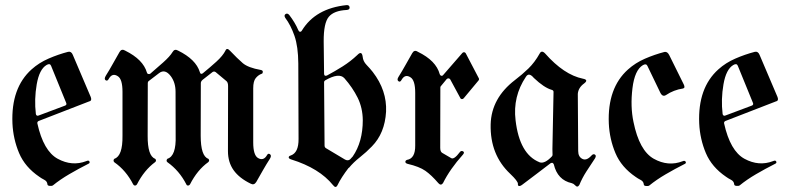

<svg xmlns="http://www.w3.org/2000/svg" viewBox="-20 -709 3095 753"><path d="M166 13.7Q165 2 153.6 -3.9Q142.1 -9.8 134.3 -15.6Q78.1 -53.7 54.9 -108.6Q31.7 -163.6 28.8 -225.1Q22.9 -364.3 104 -437Q132.8 -462.9 170.4 -479.2Q208 -495.6 247.6 -505.9Q259.8 -508.3 265.6 -493.7L335.9 -328.6Q340.8 -315.4 332.5 -312H331.5L131.3 -234.4Q125.5 -231.4 126.5 -225.1Q150.4 -116.7 206.5 -86.2Q262.7 -55.7 318.4 -77.1Q328.1 -81.5 330.8 -75.7Q333.5 -69.8 327.1 -66.9Q287.6 -46.9 251.7 -25.9Q215.8 -4.9 187.5 18.1Q183.1 21 174.6 20Q166 19 166 13.7ZM120.6 -262.2Q121.1 -258.3 124 -256.1Q127 -253.9 131.3 -255.9L235.4 -294.9Q242.7 -297.9 239.7 -305.2L180.2 -451.2Q175.8 -461.9 162.6 -454.1Q134.3 -437.5 124 -378.4Q113.8 -319.3 120.6 -262.2Z M559.6 -383.8 559.1 -176.8Q558.6 -97.2 588.4 -86.4Q591.8 -83.5 591.8 -79.6Q591.8 -75.7 588.4 -73.2Q545.4 -41.5 517.1 14.2Q514.2 18.6 509.5 18.6Q504.9 18.6 502.4 14.2Q474.1 -41 428.2 -72.8Q425.3 -75.7 425.3 -79.6Q425.3 -83.5 428.7 -86.4Q461.4 -97.2 460.4 -176.8V-349.1Q460.4 -398.9 441.9 -410.2Q420.4 -424.3 406.7 -399.9Q401.4 -389.6 394.3 -394.3Q387.2 -398.9 395 -412.1Q409.2 -434.6 422.1 -458Q435.1 -481.4 448.7 -504.9Q456.5 -519 470.7 -510.7L471.2 -510.3Q541.5 -475.6 556.2 -424.3Q557.6 -419.4 561.5 -418.9Q565.4 -417.5 569.3 -419.9Q593.3 -440.4 619.9 -464.1Q646.5 -487.8 656.7 -504.9Q664.6 -518.6 678.2 -510.7Q748.5 -476.1 763.7 -426.3Q765.6 -419.4 769.5 -419.4Q773.4 -419.4 776.4 -422.4Q802.7 -443.8 828.4 -467Q854 -490.2 864.3 -510.7Q869.6 -523.4 881.8 -510.3Q911.1 -479.5 932.1 -461.4Q953.1 -443.4 1002.9 -434.6Q1010.3 -433.1 1010.7 -428.2Q1010.7 -419.9 1005.4 -419.4Q992.7 -414.6 982.9 -402.6Q973.1 -390.6 973.1 -362.8V-150.4Q973.1 -100.6 991.7 -89.4Q1013.2 -76.7 1026.9 -100.1Q1031.7 -109.4 1038.8 -104.2Q1045.9 -99.1 1039.1 -87.4Q1024.4 -64.5 1011.2 -41.3Q998 -18.1 984.9 4.9Q976.1 18.6 962.9 11.2Q918.5 -10.3 896.2 -41.5Q874 -72.8 874 -116.2L874.5 -372.1Q874.5 -386.7 866.7 -392.1L825.7 -426.3Q819.8 -430.2 814 -426.8Q782.2 -402.3 774.9 -396.2Q767.6 -390.1 767.6 -382.8L767.1 -176.8Q767.1 -96.7 796.9 -86.4Q800.3 -83 800.3 -79.8Q800.3 -76.7 796.9 -73.2Q753.9 -42.5 725.1 14.2Q722.2 18.6 717.3 18.6Q712.4 18.6 710.9 14.2Q683.1 -40 636.7 -72.8Q633.3 -75.2 633.3 -79.1Q633.3 -83 636.7 -86.4Q671.4 -97.2 668.9 -176.8L668.5 -349.1Q668.5 -385.3 649.9 -410.2Q627 -440.4 603.5 -421.9L562.5 -390.6L560.5 -387.7Z M1098.6 -639.2Q1092.8 -648.9 1099.9 -653.8Q1106.9 -658.7 1114.3 -650.4Q1137.2 -620.6 1149.9 -590.8Q1151.9 -585.4 1156.2 -584.5Q1160.6 -583.5 1164.1 -589.4Q1217.3 -676.3 1339.4 -689Q1350.1 -689.5 1351.1 -680.2Q1352.1 -670.9 1339.8 -669.9Q1290 -667.5 1269.5 -643.1Q1249 -618.7 1249.5 -546.4L1251 -419.9Q1251 -414.1 1254.4 -412.4Q1257.8 -410.6 1262.7 -413.1Q1293 -429.2 1324 -448.7Q1355 -468.3 1381.3 -493.2Q1398.9 -511.7 1402.3 -486.8Q1403.8 -468.8 1417.5 -454.6Q1431.2 -440.4 1441.9 -426.8Q1498 -354 1494.1 -271Q1489.3 -186.5 1438.5 -134.8Q1417.5 -112.8 1391.8 -92.5Q1366.2 -72.3 1348.1 -50.3L1347.7 -51.3Q1318.4 -13.2 1303.7 17.1Q1296.9 31.2 1286.1 17.1Q1232.4 -49.3 1122.6 -83.5Q1111.8 -86.9 1112.3 -92Q1112.8 -97.2 1120.1 -99.1Q1151.4 -109.9 1150.9 -164.1L1149.9 -460Q1149.4 -526.4 1135 -568.1Q1120.6 -609.9 1098.6 -639.2ZM1251 -386.7 1252.9 -138.2Q1252.9 -131.3 1258.3 -127.9L1333.5 -83Q1345.7 -76.7 1354 -85L1362.3 -94.2Q1363.3 -94.2 1363.3 -95.2Q1402.8 -152.3 1402.8 -237.8Q1402.3 -286.1 1382.6 -325.9Q1362.8 -365.7 1330.6 -402.3Q1309.6 -425.3 1254.9 -393.6Q1251 -391.1 1251 -386.7Z M1707 -366.2 1706.5 -129.4Q1706.5 -113.8 1714.4 -109.4L1749.5 -88.9Q1760.7 -82 1783.7 -112.8Q1788.6 -119.1 1795.9 -115.5Q1803.2 -111.8 1795.9 -103Q1744.6 -45.9 1717.3 9.3Q1709 20.5 1699.2 9.3Q1671.9 -22.5 1648.2 -39.1Q1624.5 -55.7 1578.6 -66.4Q1569.8 -68.8 1569.8 -74.2Q1569.8 -79.6 1576.2 -82Q1608.9 -87.4 1608.4 -138.2V-344.7Q1608.4 -394.5 1589.8 -405.8Q1568.4 -419.9 1554.7 -395.5Q1549.3 -385.3 1542.5 -390.6Q1535.6 -396 1543 -407.7Q1557.1 -430.2 1570.1 -453.6Q1583 -477.1 1596.7 -500.5Q1605 -515.1 1618.7 -505.9Q1690.4 -471.2 1704.6 -418Q1706.1 -413.1 1710.4 -411.9Q1714.8 -410.6 1718.3 -415L1793.5 -501.5Q1796.4 -504.4 1800.3 -504.2Q1804.2 -503.9 1806.6 -500L1857.9 -401.9Q1859.9 -397.5 1856.9 -393.6L1798.3 -323.2Q1794.9 -319.8 1790.8 -320.3Q1786.6 -320.8 1785.2 -324.7L1745.6 -397.9Q1743.7 -400.9 1739.5 -401.6Q1735.4 -402.3 1731.9 -398.9L1709 -371.1Q1707 -369.1 1707 -366.2Z M2139.2 -68.8Q2114.3 -49.8 2084.5 -27.1Q2054.7 -4.4 2029.3 14.6Q2020.5 21.5 2015.4 20.5Q2010.3 19.5 2011.2 11.7Q2011.2 1.5 1981 -27.3Q1901.4 -102.1 1904.3 -221.7Q1907.2 -324.2 1999.5 -395Q2027.8 -416.5 2052.5 -440.4Q2077.1 -464.4 2096.2 -498.5Q2104 -513.7 2117.7 -499.5Q2191.9 -415.5 2266.1 -400.4Q2289.6 -396 2271 -381.8Q2248 -365.2 2246.1 -340.8V-339.8L2247.6 -116.7Q2247.6 -94.2 2263.9 -85.9Q2280.3 -77.6 2299.3 -98.6Q2306.6 -106.9 2313.2 -102.8Q2319.8 -98.6 2313.5 -87.9Q2295.9 -61.5 2279.5 -36.1Q2263.2 -10.7 2252 16.6L2251.5 17.1Q2244.6 28.3 2234.9 17.1Q2229.5 11.2 2222.2 9.3Q2166.5 -2.9 2151.9 -64.5Q2150.9 -67.4 2147 -70.3Q2142.6 -70.8 2139.2 -68.8ZM2144.5 -356.4Q2114.3 -364.7 2073.7 -403.3Q2054.2 -426.8 2042.5 -407.7Q1990.7 -330.6 2002 -237.3Q2017.6 -104 2095.7 -72.8Q2096.2 -72.8 2096.7 -72.3Q2116.7 -65.9 2145 -96.2Q2147 -99.1 2147 -101.6Q2146.5 -108.9 2146.5 -124.5L2150.9 -348.6Q2150.9 -354.5 2144.5 -356.4Z M2504.9 14.2Q2503.9 2.4 2492.4 -3.4Q2481 -9.3 2473.1 -15.1Q2417 -53.2 2393.8 -108.2Q2370.6 -163.1 2367.7 -224.6Q2361.8 -363.8 2442.9 -436.5Q2471.7 -462.4 2509.3 -478.8Q2546.9 -495.1 2586.4 -505.4Q2597.2 -507.3 2604.5 -493.2L2661.6 -377.9Q2668.5 -363.8 2658.2 -361.8Q2622.1 -356.4 2592.3 -336.4Q2578.6 -327.6 2569.8 -345.2L2519 -450.7Q2514.2 -460.9 2501.5 -453.6Q2469.2 -434.6 2460.4 -362.8Q2451.7 -291 2464.4 -231Q2487.3 -118.2 2543.9 -86.4Q2600.6 -54.7 2657.2 -76.7Q2664.6 -80.1 2668.5 -75.7Q2672.4 -69.3 2666 -66.4Q2626.5 -46.4 2590.6 -25.4Q2554.7 -4.4 2526.4 18.6Q2522 21.5 2513.4 20.5Q2504.9 19.5 2504.9 14.2Z M2859.4 13.7Q2858.4 2 2846.9 -3.9Q2835.4 -9.8 2827.6 -15.6Q2771.5 -53.7 2748.3 -108.6Q2725.1 -163.6 2722.2 -225.1Q2716.3 -364.3 2797.4 -437Q2826.2 -462.9 2863.8 -479.2Q2901.4 -495.6 2940.9 -505.9Q2953.1 -508.3 2959 -493.7L3029.3 -328.6Q3034.2 -315.4 3025.9 -312H3024.9L2824.7 -234.4Q2818.8 -231.4 2819.8 -225.1Q2843.8 -116.7 2899.9 -86.2Q2956.1 -55.7 3011.7 -77.1Q3021.5 -81.5 3024.2 -75.7Q3026.9 -69.8 3020.5 -66.9Q2981 -46.9 2945.1 -25.9Q2909.2 -4.9 2880.9 18.1Q2876.5 21 2867.9 20Q2859.4 19 2859.4 13.7ZM2814 -262.2Q2814.5 -258.3 2817.4 -256.1Q2820.3 -253.9 2824.7 -255.9L2928.7 -294.9Q2936 -297.9 2933.1 -305.2L2873.5 -451.2Q2869.1 -461.9 2856 -454.1Q2827.6 -437.5 2817.4 -378.4Q2807.1 -319.3 2814 -262.2Z"/></svg>

Font: Bertholdr Mainzer Fraktur
Style: Regular
Weight: 400
Designer: Peter Wiegel, original typeface by Carl Albert Fahrenwaldt 1901
Foundry: Peter Wiegel
Version: Version 1.000 2010 initial release